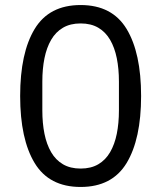

<svg xmlns="http://www.w3.org/2000/svg" viewBox="-20 -730 640 762"><path d="M300 12Q175 12 117.5 -83Q60 -178 60 -349Q60 -520 117.5 -615Q175 -710 300 -710Q425 -710 482.5 -615Q540 -520 540 -349Q540 -178 482.5 -83Q425 12 300 12ZM300 -61Q341 -61 370 -78Q399 -95 417 -126Q435 -157 443.5 -199Q452 -241 452 -292V-406Q452 -457 443.5 -499Q435 -541 417 -572Q399 -603 370 -620Q341 -637 300 -637Q259 -637 230 -620Q201 -603 183 -572Q165 -541 156.5 -499Q148 -457 148 -406V-292Q148 -241 156.5 -199Q165 -157 183 -126Q201 -95 230 -78Q259 -61 300 -61Z"/></svg>

Font: IBM Plex Sans Hebrew
Style: Regular
Weight: 400
Designer: Mike Abbink, Paul van der Laan, Pieter van Rosmalen, Yanek Iontef
Foundry: Bold Monday
Version: Version 1.2